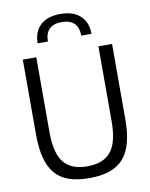

<svg xmlns="http://www.w3.org/2000/svg" viewBox="-103 -1039 878 1123"><g transform="rotate(-10 336.5 -477.5)"><path d="M336 10Q265 10 215 -7.5Q165 -25 133.5 -62Q102 -99 87 -156.5Q72 -214 72 -293V-740H152V-295Q152 -170 196.5 -115Q241 -60 336 -60Q432 -60 476.5 -115Q521 -170 521 -295V-740H602V-293Q602 -214 587 -156.5Q572 -99 540 -62Q508 -25 457.5 -7.5Q407 10 336 10ZM433 -819Q433 -867 408 -892Q383 -917 334 -917Q284 -917 259.5 -892Q235 -867 235 -819H174Q174 -887 215 -926Q256 -965 334 -965Q411 -965 452.5 -926Q494 -887 494 -819Z"/></g></svg>

Font: Encode Sans Condensed
Style: Regular
Weight: 400
Designer: Pablo Impallari, Andres Torresi
Foundry: Pablo Impallari, Andres Torresi
Version: Version 1.000; ttfautohint (v1.00) -l 8 -r 50 -G 200 -x 14 -